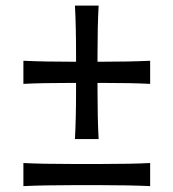

<svg xmlns="http://www.w3.org/2000/svg" viewBox="-20 -649 608 673"><path d="M321.8 -432.6H333.5Q433.6 -432.6 506.3 -436V-355Q443.8 -358.4 333.5 -358.4H321.8V-334.5Q321.8 -232.9 325.7 -161.6H242.7Q246.6 -232.9 246.6 -334.5V-358.4H234.9Q124.5 -358.4 62 -355V-436Q134.8 -432.6 234.9 -432.6H246.6V-456.5Q246.6 -558.1 242.7 -629.4H325.7Q321.8 -558.1 321.8 -456.5ZM234.9 -74.2H333.5Q443.8 -74.2 506.3 -77.6V3.4Q433.6 0 333.5 0H234.9Q134.8 0 62 3.4V-77.6Q124.5 -74.2 234.9 -74.2Z"/></svg>

Font: Commissioner Flair
Style: Regular
Weight: 400
Designer: Kostas Bartsokas
Foundry: Kostas Bartsokas
Version: Version 1.000